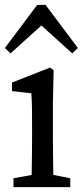

<svg xmlns="http://www.w3.org/2000/svg" viewBox="-20 -764 338 784"><path d="M35 0V-36L144 -56H167L267 -36V0ZM108 0Q109 -23 109.5 -60.5Q110 -98 110.5 -138.5Q111 -179 111 -210V-257Q111 -298 110.5 -325.5Q110 -353 108 -383L29 -392V-427L184 -488L199 -478L196 -342V-210Q196 -179 196.5 -138.5Q197 -98 197.5 -60.5Q198 -23 199 0ZM275 -546 107 -698H191L23 -546L0 -568L132 -744H166L298 -568Z"/></svg>

Font: Source Serif 4 Variable
Style: Regular
Weight: 400
Designer: Frank Grießhammer
Foundry: Adobe
Version: Version 4.005;hotconv 1.1.0;makeotfexe 2.6.0